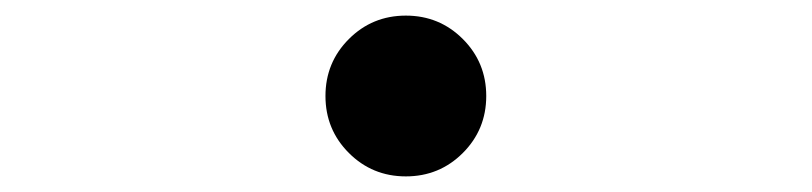

<svg xmlns="http://www.w3.org/2000/svg" viewBox="-20 -503 1040 246"><path d="M573 -453Q603 -423 603 -380Q603 -337 573 -307Q543 -277 500 -277Q457 -277 427 -307Q397 -337 397 -380Q397 -423 427 -453Q457 -483 500 -483Q543 -483 573 -453Z"/></svg>

Font: Source Han Sans CN Normal
Style: Regular
Weight: 350
Designer: Ryoko NISHIZUKA 西塚涼子 (kana, bopomofo & ideographs); Paul D. Hunt (Latin, Greek & Cyrillic); Sandoll Communications 산돌커뮤니
Foundry: Adobe
Version: Version 2.004;hotconv 1.0.118;makeotfexe 2.5.65603